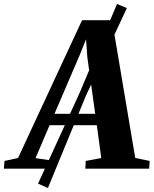

<svg xmlns="http://www.w3.org/2000/svg" viewBox="-98 -847 772 964"><path d="M-78.5 0 -75.5 -39 -7.5 -53.5 314 -745.5H464.5L581 -54L653.5 -39L651 0H330.5L332.5 -39L410.5 -53.5L388 -218.5H151L80.5 -53L175 -39L171.5 0ZM175.5 -275.5H380L340.5 -559.5L334 -649.5L303 -572.5ZM93 75 301 -379 489.5 -827 539 -806.5 333 -365.5 142.5 97Z"/></svg>

Font: Merriweather 60pt ExtraBold
Style: Italic
Weight: 800
Italic angle: -7.8°
Version: Version 2.101